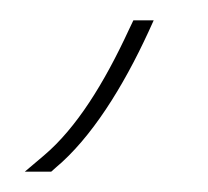

<svg xmlns="http://www.w3.org/2000/svg" viewBox="-20 -91 205 189"><path d="M107 -62 111.3 -71H131.3L126.3 -60C101 -5 69.6 45 34.9 74L30.4 78H4.4L23.3 62C55.2 35 82.5 -9 107 -62Z"/></svg>

Font: Nordica Plus
Style: NordicaClassicUltLtCondObl
Weight: 300
Version: Version 1.01